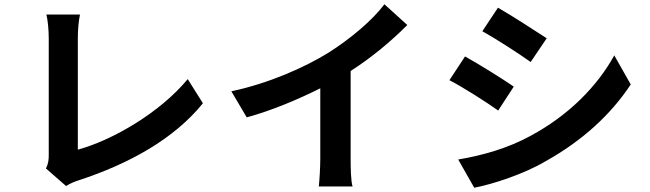

<svg xmlns="http://www.w3.org/2000/svg" viewBox="-20 -828 3040 898"><path d="M195 -40 289 42C313 27 334 20 349 15C584 -62 794 -178 929 -345L858 -458C730 -303 509 -173 344 -128V-647C344 -687 347 -725 354 -760H197C204 -732 208 -686 208 -647V-105C208 -82 207 -65 195 -40Z M1620 -87V-496C1720 -560 1809 -635 1885 -711L1778 -808C1722 -733 1618 -646 1517 -582C1406 -513 1237 -438 1062 -401L1134 -279C1251 -311 1374 -363 1478 -415V-87C1478 -42 1474 19 1471 44H1629C1621 20 1620 -43 1620 -87Z M2309 -792 2236 -682C2302 -645 2406 -578 2462 -538L2537 -649C2484 -683 2376 -754 2309 -792ZM2123 -82 2198 50C2284 34 2433 -15 2532 -74C2704 -170 2837 -292 2930 -433L2853 -569C2773 -424 2641 -290 2464 -194C2355 -134 2236 -101 2123 -82ZM2155 -564 2082 -453C2149 -418 2254 -351 2310 -311L2383 -423C2332 -458 2222 -527 2155 -564Z"/></svg>

Font: Spoqa Han Sans Neo Bold
Style: Bold
Weight: 700
Designer: [Spoqa Han Sans Neo] Dong-huui Kim  Younghwa Kang  Yujin Lee  [Noto Sans] Ryoko NISHIZUKA  (kana & ideographs); Paul D. 
Foundry: Spoqa (http://www.spoqa-han-sans.com)
Version: Version 1.100;hotconv 1.0.109;makeotfexe 2.5.65596